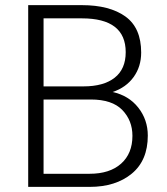

<svg xmlns="http://www.w3.org/2000/svg" viewBox="-20 -731 653 751"><path d="M330.6 0H90.3V-710.9H300.3Q408.7 -710.9 470.5 -666.5Q532.2 -622.1 532.2 -525.4Q532.2 -470.7 502.7 -429.7Q473.1 -388.7 420.4 -371.1Q483.4 -357.4 520.8 -310.1Q558.1 -262.7 558.1 -200.7Q558.1 -103.5 495.4 -51.8Q432.6 0 330.6 0ZM300.3 -659.2H150.4V-393.1H306.6Q385.3 -393.1 428.5 -427Q471.7 -460.9 471.7 -526.9Q471.7 -659.2 300.3 -659.2ZM498 -199.7Q498 -259.8 458.3 -300.8Q418.5 -341.8 335.4 -341.8H150.4V-51.3H330.6Q409.2 -51.3 453.6 -90.8Q498 -130.4 498 -199.7Z"/></svg>

Font: Vazirmatn UI FD ExtraLight
Style: Regular
Weight: 200
Designer: Saber Rastikerdar
Foundry: Saber Rastikerdar
Version: Version 33.003